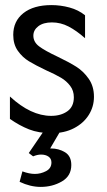

<svg xmlns="http://www.w3.org/2000/svg" viewBox="-20 -513 420 754"><path d="M181 -58Q101 -58 19 -134V-46Q56 -20 94 -5Q132 10 183 10Q233 10 270.5 -9.5Q308 -29 328.5 -61.5Q349 -94 349 -133Q349 -174 328.5 -203.5Q308 -233 279.5 -251Q251 -269 205 -291Q156 -314 133.5 -331Q111 -348 111 -373Q111 -395 130.5 -410Q150 -425 184 -425Q218 -425 249 -409Q280 -393 314 -363V-453Q288 -474 253 -483.5Q218 -493 182 -493Q112 -493 72 -461.5Q32 -430 32 -376Q32 -339 50 -313.5Q68 -288 93.5 -272.5Q119 -257 161 -237Q199 -220 220 -207.5Q241 -195 255.5 -176Q270 -157 270 -131Q270 -94 244.5 -76Q219 -58 181 -58ZM218 0H153L93 88L110 101Q127 94 141 94Q159 94 170.5 102Q182 110 182 125Q182 148 161 159Q140 170 117 170Q95 170 68 160L57 201Q99 221 140 221Q186 221 223 199.5Q260 178 260 135Q260 100 235.5 85Q211 70 180 70H177Z"/></svg>

Font: Geom Light
Style: Regular
Weight: 300
Version: Version 1.102